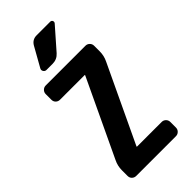

<svg xmlns="http://www.w3.org/2000/svg" viewBox="-298 -1033 1096 1096"><g transform="rotate(-45 250.0 -485.0)"><path d="M254.9 -969.7H365.2Q375 -969.7 378.9 -960.9Q382.8 -952.1 376 -944.3L263.7 -816.4Q240.2 -790 205.1 -790H155.3Q143.6 -790 137.2 -800.3Q130.9 -810.5 136.7 -821.3L203.1 -939.5Q220.7 -969.7 254.9 -969.7ZM410.2 -730.5Q424.8 -730.5 435.1 -720.2Q445.3 -710 445.3 -695.3V-650.4Q445.3 -614.3 429.7 -583L210 -118.2V-116.2Q210 -115.2 210.9 -115.2H410.2Q424.8 -115.2 435.1 -105Q445.3 -94.7 445.3 -80.1V-35.2Q445.3 -20.5 435.1 -10.3Q424.8 0 410.2 0H89.8Q75.2 0 64.9 -9.8Q54.7 -19.5 54.7 -35.2V-80.1Q54.7 -116.2 70.3 -147.5L290 -612.3V-614.3Q290 -615.2 289.1 -615.2H89.8Q75.2 -615.2 64.9 -625Q54.7 -634.8 54.7 -650.4V-695.3Q54.7 -710 64.9 -720.2Q75.2 -730.5 89.8 -730.5Z"/></g></svg>

Font: Rounded-L Mgen+ 1m bold
Style: Bold
Weight: 700
Designer: [Source Han Sans]
Ryoko NISHIZUKA  (kana & ideographs); Paul D. Hunt (Latin, Greek & Cyrillic); Wenlong ZHANG  (bopomofo
Version: Version 1.059.20150602